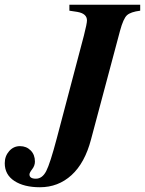

<svg xmlns="http://www.w3.org/2000/svg" viewBox="-28 -689 610 808"><path d="M562 -669V-644Q522 -639 506.5 -625Q491 -611 477 -559L355 -102Q329 -3 273 48Q217 99 140 99Q73 99 32.5 72.5Q-8 46 -8 -2Q-8 -32 10.5 -53Q29 -74 56 -74Q83 -74 101 -56Q119 -38 119 -9Q119 8 107.5 23Q96 38 96 45Q96 63 123 63Q150 63 166.5 31Q183 -1 211 -107L325 -539Q338 -590 338 -603Q338 -632 297 -639L264 -644V-669Z"/></svg>

Font: STIX MathJax Alphabets
Style: Bold Italic
Weight: 700
Italic angle: -16.33°
Designer: MicroPress Inc., with final additions and corrections provided by Coen Hoffman, Elsevier (retired)
Version: Version 1.1.1